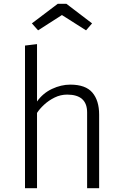

<svg xmlns="http://www.w3.org/2000/svg" viewBox="-20 -996 655 1016"><path d="M175.9 -762.6V-459Q207.2 -503.1 255.4 -525.6Q303.6 -548.2 351.8 -548.2Q432.8 -548.2 468.7 -506.2Q504.6 -464.1 504.6 -389.7V0H441V-401Q441 -495.4 335.4 -495.4Q300.5 -495.4 269.2 -480Q237.9 -464.6 213.8 -442.3Q189.7 -420 175.9 -398.5V0H112.3V-754.9ZM331.3 -975.9 467.2 -872.3 435.4 -835.4 307.7 -916.4 181.5 -835.4 148.7 -872.3 285.6 -975.9Z"/></svg>

Font: Fira Code Light
Style: Regular
Weight: 300
Monospace: yes
Designer: Carrois Corporate, Edenspiekermann AG, Nikita Prokopov
Foundry: Carrois Corporate, Edenspiekermann AG, Nikita Prokopov
Version: Version 6.000; ttfautohint (v1.8.2) -l 8 -r 50 -G 200 -x 14 